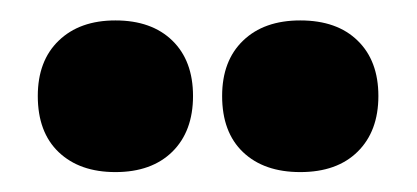

<svg xmlns="http://www.w3.org/2000/svg" viewBox="-20 -653 408 188"><path d="M93 -484.5Q58 -484.5 37.5 -504Q17 -523.5 17 -559Q17 -593.5 37.5 -613.2Q58 -633 93 -633Q128.5 -633 148.8 -613.2Q169 -593.5 169 -559Q169 -524.5 148.8 -504.5Q128.5 -484.5 93 -484.5ZM274 -484.5Q238.5 -484.5 218 -504Q197.5 -523.5 197.5 -559Q197.5 -593.5 218 -613.2Q238.5 -633 274 -633Q310 -633 330.2 -613.2Q350.5 -593.5 350.5 -559Q350.5 -524.5 330.2 -504.5Q310 -484.5 274 -484.5Z"/></svg>

Font: Fraunces 144pt SuperSoft
Style: Bold
Weight: 700
Version: Version 1.000;[b76b70a41]